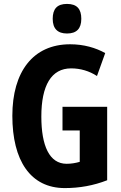

<svg xmlns="http://www.w3.org/2000/svg" viewBox="-20 -950 617 980"><path d="M322 -930C272 -930 249 -905 249 -854C249 -804 274 -779 322 -779C371 -779 395 -804 395 -854C395 -904 373 -930 322 -930ZM299 -405V-284H387V-124C367 -118 344 -114 320 -114C232 -114 191 -206 191 -355C191 -514 242 -601 343 -601C390 -601 435 -588 475 -562L517 -679C469 -706 408 -724 338 -724C148 -724 43 -583 43 -359C43 -131 135 10 311 10C386 10 458 -3 527 -30V-405Z"/></svg>

Font: Noto Sans Oriya ExtCond Bold
Style: Bold
Weight: 700
Width: 2
Designer: Amélie Bonet and Sol Matas
Foundry: Google LLC
Version: Version 2.006